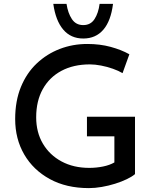

<svg xmlns="http://www.w3.org/2000/svg" viewBox="-20 -959 793 987"><path d="M674 -64Q659 -51 632 -38Q605 -25 571.5 -14.5Q538 -4 503 2Q468 8 437 8Q321 8 236 -38.5Q151 -85 104.5 -165Q58 -245 58 -347Q58 -440 87.5 -512Q117 -584 169 -633Q221 -682 287.5 -707.5Q354 -733 429 -733Q494 -733 549 -718Q604 -703 645 -680L610 -583Q590 -595 560.5 -605.5Q531 -616 499.5 -622Q468 -628 442 -628Q358 -628 296 -595Q234 -562 200 -501Q166 -440 166 -356Q166 -279 200.5 -220.5Q235 -162 296.5 -129Q358 -96 439 -96Q475 -96 509.5 -103Q544 -110 568 -124V-258H427V-359H674ZM408 -761Q344 -761 305 -807Q266 -853 254 -939H322Q329 -892 349.5 -861Q370 -830 408 -830Q446 -830 466 -861Q486 -892 492 -939H561Q550 -851 511 -806Q472 -761 408 -761Z"/></svg>

Font: Reem Kufi Fun
Style: Regular
Weight: 400
Designer: Khaled Hosny
Version: Version 1.005